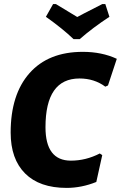

<svg xmlns="http://www.w3.org/2000/svg" viewBox="-20 -907 590 937"><path d="M494 -887 514 -825Q433 -772 369 -716H339Q286 -767 204 -825L239 -887H253Q336 -837 357 -824Q367 -830 479 -887ZM384 -654Q477 -654 550 -620L507 -490L494 -484Q440 -524 368 -524Q202 -524 202 -286Q202 -123 326 -123Q399 -123 467 -158L479 -150L450 -19Q378 10 305 10Q173 10 102.5 -60.5Q32 -131 32 -260Q32 -446 124 -550Q216 -654 384 -654Z"/></svg>

Font: Alegreya Sans ExtraBold
Style: Italic
Weight: 800
Italic angle: -7°
Designer: Juan Pablo del Peral
Foundry: Huerta Tipografica
Version: Version 2.007